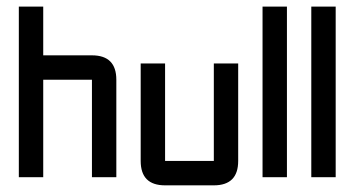

<svg xmlns="http://www.w3.org/2000/svg" viewBox="-20 -618 1065 577"><path d="M36.6 -598.1H109.9V-451.7H256.3Q329.6 -451.7 329.6 -378.4V-85.4H256.3V-378.4H109.9V-85.4H36.6Z M622.6 -427.2H695.8V-134.3Q695.8 -61 622.6 -61H476.1Q402.8 -61 402.8 -134.3V-427.2H476.1V-134.3H622.6Z M769 -598.1H842.3V-85.4H769Z M915.5 -598.1H988.8V-85.4H915.5Z"/></svg>

Font: BabelStone Khitan Seal Glyphs
Style: Regular
Weight: 400
Designer: Andrew West
Foundry: BabelStone
Version: Version 1.004